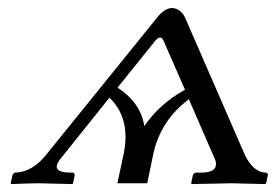

<svg xmlns="http://www.w3.org/2000/svg" viewBox="-20 -462 698 484"><path d="M276.4 -241.2Q335 -202.6 343.8 -144Q381.3 -199.7 446.3 -235.8L391.6 -360.8Q384.3 -374 372.6 -360.8ZM275.9 0 292 -75.2Q309.6 -164.1 255.9 -215.8L130.4 -59.1Q107.4 -27.8 155.8 -26.9H163.6Q168 -25.4 168.5 -21L164.1 0L162.6 2Q162.1 2 77.1 0Q58.1 0 8.8 2L6.8 0L11.7 -21Q13.7 -25.9 18.6 -26.9Q60.5 -28.3 94.7 -69.8L375.5 -417Q394.5 -441.4 414.1 -441.9Q436.5 -439.9 446.8 -417L595.2 -76.2Q616.7 -27.8 649.9 -26.9Q655.8 -25.4 655.3 -21L650.9 0L647.5 2Q646.5 2 564 0Q564 0 463.4 2L461.9 0L466.3 -21Q468.8 -25.9 474.6 -26.9H487.8Q526.4 -26.9 524.4 -50.8Q523.9 -55.2 522.5 -59.1L456.1 -211.9Q385.3 -158.7 366.7 -75.2L351.1 0Z"/></svg>

Font: Linux Biolinum Capitals O
Style: Italic Samll Caps
Weight: 400
Italic angle: -12°
Designer: Philipp H. Poll
Foundry: Philipp H. Poll
Version: Version 0.6.2